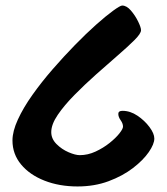

<svg xmlns="http://www.w3.org/2000/svg" viewBox="-20 -654 602 693"><path d="M25 -147Q25 -180 44.5 -222.5Q64 -265 97 -311.5Q130 -358 170 -404Q210 -450 250.5 -491.5Q291 -533 327 -565Q363 -597 388.5 -615.5Q414 -634 421 -634Q437 -634 452.5 -616Q468 -598 478.5 -576.5Q489 -555 489 -545Q489 -533 465.5 -509.5Q442 -486 405 -454Q368 -422 327 -385.5Q286 -349 249 -311.5Q212 -274 188.5 -239.5Q165 -205 165 -177Q165 -153 184 -134Q203 -115 227.5 -104.5Q252 -94 268 -94Q297 -94 325 -107Q353 -120 375.5 -138Q398 -156 411 -172.5Q424 -189 424 -197Q424 -208 415.5 -220Q407 -232 407 -243Q407 -254 422 -254Q450 -254 476 -236.5Q502 -219 519.5 -195.5Q537 -172 537 -154Q537 -134 517 -105Q497 -76 460 -47.5Q423 -19 372 0Q321 19 260 19Q194 19 140.5 -2Q87 -23 56 -60.5Q25 -98 25 -147Z"/></svg>

Font: Alkatra
Style: Bold
Weight: 700
Designer: Suman Bhandary
Version: Version 1.100;gftools[0.9.22]